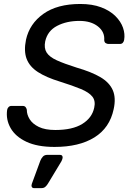

<svg xmlns="http://www.w3.org/2000/svg" viewBox="-20 -730 660 967"><path d="M254.7 10Q168.2 10 113.1 -15.9Q57.9 -41.9 33.5 -84.8Q9.1 -127.7 15.9 -176.2Q17.1 -184.4 22.9 -190.5Q28.8 -196.6 37.8 -196.6H92.9Q104.1 -196.6 108.7 -190.8Q113.4 -185.1 115.1 -177.1Q114.9 -153.1 129.3 -129.7Q143.7 -106.3 175.4 -90.8Q207.1 -75.3 258.8 -75.3Q344.8 -75.3 394 -105.6Q443.3 -135.8 454.4 -187Q462.3 -221.7 445.3 -243.2Q428.4 -264.6 387.6 -281.6Q346.8 -298.7 280.9 -319.3Q212.9 -340.1 171 -367.1Q129.2 -394.2 114.2 -433.4Q99.2 -472.7 110.9 -529.8Q128.7 -610.6 198.6 -660.3Q268.6 -710 384.2 -710Q444.9 -710 489.1 -693.3Q533.2 -676.7 560.9 -649.3Q588.6 -621.8 599.5 -590.3Q610.4 -558.8 605.2 -529Q604.2 -521.6 599 -515.1Q593.9 -508.6 583.4 -508.6H526.4Q519.8 -508.6 512.7 -512.6Q505.6 -516.6 504.9 -527.9Q508.2 -569.4 473 -597.1Q437.9 -624.7 380.3 -624.7Q315.5 -624.7 267.6 -599.7Q219.6 -574.8 207.7 -521.9Q200.8 -487.8 214.8 -465.5Q228.8 -443.3 265.9 -426.3Q303.1 -409.4 365.7 -389.6Q441 -367.8 486.2 -341.1Q531.3 -314.3 548.1 -275.7Q564.9 -237.2 552.5 -180.3Q532.7 -85.9 455.6 -38Q378.4 10 254.7 10ZM151.6 217.5Q143.3 217.5 140.2 211.2Q137.1 204.9 140.3 195.9L183.2 79.2Q188.2 66.9 196.3 58.4Q204.4 50 217.9 50H282.8Q290 50 293.4 55.1Q296.7 60.2 295.1 66.4Q293.5 74.6 288.9 83.1L221.7 194.4Q215.7 204.4 208.2 211Q200.7 217.5 188 217.5Z"/></svg>

Font: Rubik Light
Style: Italic
Weight: 300
Italic angle: -12°
Designer: Hubert and Fischer
Foundry: Hubert and Fischer
Version: Version 2.300;gftools[0.9.30]